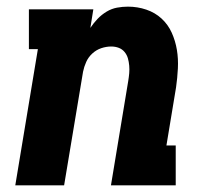

<svg xmlns="http://www.w3.org/2000/svg" viewBox="-20 -558 640 578"><path d="M26 0 94 -410H67V-530H261L252 -474Q262 -489 274 -501.5Q286 -514 301 -523Q316 -532 332.5 -535Q349 -538 365 -538Q394 -538 420.5 -529Q447 -520 466.5 -502Q486 -484 497 -459.5Q508 -435 512.5 -408Q517 -381 515.5 -352Q514 -323 510 -295L481 -120H509V0H314L366 -314Q368 -326 369 -337.5Q370 -349 369 -360.5Q368 -372 365 -382.5Q362 -393 355 -401.5Q348 -410 337.5 -414Q327 -418 315 -418Q300 -418 285 -413Q270 -408 258 -397Q246 -386 239.5 -371.5Q233 -357 230 -342L173 0Z"/></svg>

Font: Iosevka Curly Slab HvEx
Style: Italic
Weight: 900
Width: 7
Italic angle: -9°
Monospace: yes
Designer: Belleve Invis
Foundry: Belleve Invis
Version: Version 11.1.0; ttfautohint (v1.8.3)